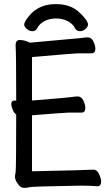

<svg xmlns="http://www.w3.org/2000/svg" viewBox="-20 -900 540 936"><path d="M98 16Q80 16 66.5 -4Q53 -24 53 -37Q53 -46 56 -59.5Q59 -73 59 -342Q49 -348 42 -365Q35 -382 35 -393Q35 -410 53 -410L59 -409Q59 -643 56 -679Q56 -705 76 -705Q100 -705 126 -692L369 -714Q399 -718 406 -718Q426 -718 435.5 -697.5Q445 -677 445 -663Q445 -640 425 -640H361Q346 -640 136 -622V-410Q300 -423 321 -426Q350 -430 358 -430Q377 -430 386.5 -409.5Q396 -389 396 -374Q396 -351 377 -351H313Q299 -351 136 -338V-65Q418 -71 436 -73Q453 -73 463 -51.5Q473 -30 473 -15Q473 8 454 8Q422 5 377 5Q133 9 123.5 12.5Q114 16 98 16ZM138 -748Q123 -748 110.5 -759Q98 -770 98 -779Q98 -798 133 -835Q179 -880 252 -880Q324 -880 366.5 -840Q409 -800 409 -780Q409 -770 397 -759Q385 -748 370 -748Q353 -748 346 -762Q335 -784 310 -797Q285 -810 253 -810Q222 -810 197 -797Q172 -784 161 -762Q154 -748 138 -748Z"/></svg>

Font: LXGW WenKai Mono Medium
Style: Regular
Weight: 500
Monospace: yes
Designer: LXGW / Fontworks Inc.
Foundry: LXGW / Fontworks Inc.
Version: Version 1.520; June 14, 2025